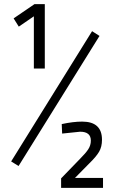

<svg xmlns="http://www.w3.org/2000/svg" viewBox="-20 -810 565 930"><path d="M197 -790V-478H144V-731L71 -681L46 -721L147 -790ZM34 -28 426 -659 462 -636 70 -6ZM479 100H276V54L368 -41Q395 -68 407.5 -87Q420 -106 420 -129Q420 -172 368 -172L281 -163L279 -209Q335 -221 378 -221Q474 -221 474 -133Q474 -99 460 -75Q446 -51 412 -18L343 52H479Z"/></svg>

Font: Titillium Web
Style: Light
Weight: 300
Version: Version 1.001;PS 57.000;hotconv 1.0.70;makeotf.lib2.5.55311